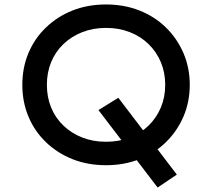

<svg xmlns="http://www.w3.org/2000/svg" viewBox="-20 -730 950 860"><path d="M686 110 421 -237 510 -292 772 52ZM455 10Q373 10 305 -17Q237 -44 186 -93Q135 -142 107.5 -207.5Q80 -273 80 -350Q80 -427 107.5 -492.5Q135 -558 186 -607Q237 -656 305 -683Q373 -710 455 -710Q536 -710 604.5 -683Q673 -656 723.5 -606.5Q774 -557 802 -491.5Q830 -426 830 -350Q830 -274 802 -208.5Q774 -143 723.5 -93.5Q673 -44 604.5 -17Q536 10 455 10ZM455 -95Q513 -95 561.5 -114Q610 -133 645.5 -167.5Q681 -202 700.5 -248.5Q720 -295 720 -350Q720 -405 700.5 -451.5Q681 -498 645.5 -532.5Q610 -567 561.5 -586Q513 -605 455 -605Q397 -605 348.5 -586Q300 -567 264 -532.5Q228 -498 209 -451.5Q190 -405 190 -350Q190 -295 209 -248.5Q228 -202 264 -167.5Q300 -133 348.5 -114Q397 -95 455 -95Z"/></svg>

Font: Lexend Exa
Style: Regular
Weight: 400
Designer: Bonnie Shaver-Troup, Thomas Jockin
Foundry: Lexend
Version: Version 1.007